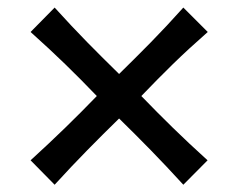

<svg xmlns="http://www.w3.org/2000/svg" viewBox="-20 -577 641 518"><path d="M127.4 -78.6 62.5 -144.5Q113.3 -190.9 155.8 -232.2Q198.2 -273.4 241.2 -317.9Q198.2 -362.8 156.2 -403.6Q114.3 -444.3 62.5 -490.7L127.4 -556.6Q173.8 -505.4 215.3 -463.1Q256.8 -420.9 301.3 -377.4Q345.7 -420.9 387.2 -463.1Q428.7 -505.4 474.6 -556.6L540.5 -490.7Q488.8 -445.3 446.5 -404.1Q404.3 -362.8 361.3 -317.9Q404.3 -273.4 446.5 -232.2Q488.8 -190.9 540 -144.5L474.6 -78.6Q427.7 -129.9 386.5 -172.1Q345.2 -214.4 301.3 -257.3Q257.3 -214.4 215.8 -172.1Q174.3 -129.9 127.4 -78.6Z"/></svg>

Font: Pinar-DS2-FD Medium
Style: Regular
Weight: 500
Designer: Amin Abedi
Version: Version 3.000